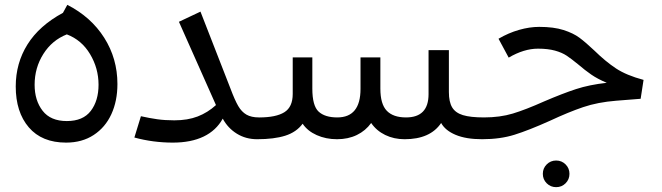

<svg xmlns="http://www.w3.org/2000/svg" viewBox="-20 -575 2733 793"><path d="M45 -218Q45 -314 93.5 -391.5Q142 -469 240 -522L258 -555Q356 -505 410.5 -419Q465 -333 465 -228Q465 -158 440 -103.5Q415 -49 367 -17.5Q319 14 253 14Q153 14 99 -49Q45 -112 45 -218ZM387 -225Q387 -293 352 -351.5Q317 -410 256 -433Q195 -409 159 -352Q123 -295 123 -225Q123 -160 156 -117.5Q189 -75 256 -75Q323 -75 355 -117Q387 -159 387 -225Z M1062 -45 1042 0Q995 0 958 -23Q921 -46 900 -85Q873 -36 821 -11Q769 14 694 14Q612 14 535 -7L562 -95Q598 -87 629.5 -82.5Q661 -78 700 -78Q755 -78 796.5 -94Q838 -110 872 -141L719 -485L808 -527L932 -209Q950 -161 964 -137Q978 -113 998 -101.5Q1018 -90 1050 -90Z M1991 -47 1971 0Q1905 0 1862 -18Q1819 -36 1802 -67Q1757 0 1651 0Q1607 0 1571 -17.5Q1535 -35 1513 -67Q1490 -35 1454 -17.5Q1418 0 1372 0Q1326 0 1288 -17Q1250 -34 1230 -64Q1204 -29 1158 -14.5Q1112 0 1042 0L1022 -46L1051 -90Q1120 -90 1154.5 -111.5Q1189 -133 1189 -187V-338H1270V-209Q1270 -138 1296 -114Q1322 -90 1373 -90Q1469 -90 1469 -208V-338H1551V-209Q1551 -145 1577.5 -117.5Q1604 -90 1657 -90Q1750 -90 1750 -186V-368H1834V-195Q1834 -154 1847.5 -131.5Q1861 -109 1892 -99.5Q1923 -90 1979 -90Z M2435 -366Q2481 -321 2524 -292.5Q2567 -264 2638 -245L2626 -167L2525 -159Q2449 -153 2388.5 -132.5Q2328 -112 2251 -76Q2164 -37 2105 -18.5Q2046 0 1971 0L1951 -45L1979 -90Q2045 -90 2098 -106Q2151 -122 2227 -156Q2304 -189 2359 -207Q2414 -225 2486 -233Q2448 -249 2422 -267Q2396 -285 2368 -309Q2340 -332 2320.5 -345Q2301 -358 2272 -366Q2243 -374 2202 -374Q2144 -374 2081 -337L2039 -415Q2080 -439 2123.5 -451.5Q2167 -464 2207 -464Q2267 -464 2307.5 -451Q2348 -438 2373.5 -419Q2399 -400 2435 -366ZM2222 143Q2222 120 2238 104Q2254 88 2277 88Q2300 88 2316 104Q2332 120 2332 143Q2332 166 2316 182Q2300 198 2277 198Q2254 198 2238 182Q2222 166 2222 143Z"/></svg>

Font: Fira GO
Style: Regular
Weight: 400
Designer: Carrois Corporate
Foundry: Carrois Corporate GbR
Version: Version 0.300